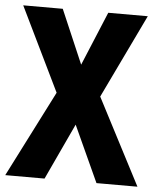

<svg xmlns="http://www.w3.org/2000/svg" viewBox="-53 -809 658 803"><g transform="rotate(5 276.5 -408.0)"><path d="M554 -51 366 -413 535 -765H369L275 -539L178 -765H12L183 -413L-1 -51H164L274 -287L382 -51Z"/></g></svg>

Font: Noto Sans Tamil UI Condensed ExtraBold
Style: Regular
Weight: 800
Width: 3
Designer: Jelle Bosma - Monotype Design Team
Foundry: Monotype Imaging Inc.
Version: Version 2.004